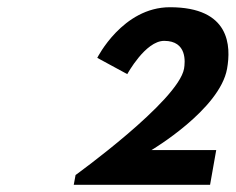

<svg xmlns="http://www.w3.org/2000/svg" viewBox="-20 -1281 652 531"><path d="M434 -1168C498 -1168 492 -1109 489 -1091C473 -1002 189 -797 189 -797L184 -770H561L578 -866H399C399 -866 588 -978 608 -1091C619 -1153 617 -1261 450 -1261C319 -1261 249 -1121 249 -1121L332 -1076C332 -1076 382 -1168 434 -1168Z"/></svg>

Font: Hussar Dziwak
Style: Kur
Weight: 400
Version: Version 1.022